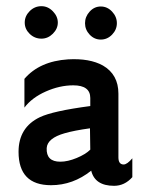

<svg xmlns="http://www.w3.org/2000/svg" viewBox="-20 -587 476 621"><path d="M342.5 -549.5Q358 -533 358 -512Q358 -491 342.5 -475Q327 -459 306 -459Q285 -459 270 -475Q255 -491 255 -512Q255 -533 270 -549.5Q285 -566 306 -566Q327 -566 342.5 -549.5ZM114 -462Q92 -462 76 -477.5Q60 -493 60 -514Q60 -535 76 -551Q92 -567 114 -567Q135 -567 151 -550.5Q167 -534 167 -514Q167 -494 151 -478Q135 -462 114 -462ZM408 -75V-14Q383 14 349 14Q287 14 275 -35Q216 12 145 12Q40 12 40 -96Q40 -175 109 -208Q151 -228 272 -244V-270Q272 -311 217 -311Q173 -311 128 -291Q83 -271 59 -239V-332Q108 -389 200 -395Q270 -399 313 -375Q363 -346 363 -284V-78Q363 -55 380 -55Q391 -55 408 -75ZM272 -103 271 -172Q220 -165 189 -156Q133 -140 131 -108Q129 -64 175 -64Q199 -64 228 -76Q257 -88 272 -103Z"/></svg>

Font: GFS Neohellenic Rg
Style: Bold
Weight: 700
Designer: Designed by Takis Katsoulidis and George D. Matthiopoulos.
Foundry: Designed by Takis Katsoulidis and George D. Matthiopoulos.
Version: Version 1.0